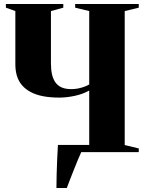

<svg xmlns="http://www.w3.org/2000/svg" viewBox="-20 -763 728 963"><path d="M263 180Q263.5 144.5 264.2 108.5Q265 72.5 266.8 36.2Q268.5 0 270.5 -36H427.5V-309Q396 -291 354.8 -282.2Q313.5 -273.5 278.5 -273.5Q231.5 -273.5 195.5 -280.5Q159.5 -287.5 133.2 -301.8Q107 -316 90 -336Q73 -356 65 -382.2Q57 -408.5 57 -440V-707.5L9.5 -724.5V-743H297.5V-724.5L235.5 -707.5V-444.5Q235.5 -413.5 241 -389.5Q246.5 -365.5 258.5 -349Q270.5 -332.5 290 -324.2Q309.5 -316 337 -316Q355 -316 371.5 -319.2Q388 -322.5 402.5 -327.8Q417 -333 427.5 -339.5V-707.5L357 -724.5V-743H676V-724.5L605.5 -707.5V-35.5L676 -18.5V0H387.5Q380.5 14.5 370.8 38.2Q361 62 350.2 89Q339.5 116 330.2 140.2Q321 164.5 315 180Z"/></svg>

Font: Merriweather 144pt ExtraBold
Style: Regular
Weight: 800
Version: Version 2.100